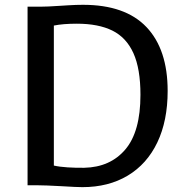

<svg xmlns="http://www.w3.org/2000/svg" viewBox="-20 -771 759 799"><path d="M149.4 -743.2Q177.2 -743.2 226.1 -746.6Q232.9 -747.1 264.9 -749Q296.9 -751 325.2 -751Q501.5 -751 589.6 -658.2Q677.7 -565.4 677.7 -392.6Q677.7 -268.6 634.8 -178.5Q591.8 -88.4 511.7 -40.3Q431.6 7.8 322.8 7.8Q300.3 7.8 236.8 3.9Q166.5 0 136.2 0H94.7V-743.2ZM564.5 -376.5Q564.5 -484.9 535.2 -549.8Q505.9 -614.7 447.8 -643.6Q389.6 -672.4 299.8 -672.4Q242.2 -672.4 204.1 -664.6V-82Q227.1 -76.7 261.5 -74.5Q295.9 -72.3 330.6 -72.8Q439 -75.2 501.7 -149.2Q564.5 -223.1 564.5 -376.5Z"/></svg>

Font: Merriweather Sans
Style: Regular
Weight: 400
Designer: Eben Sorkin
Foundry: Eben Sorkin
Version: Version 1.006; ttfautohint (v1.4.1) -l 6 -r 50 -G 0 -x 11 -H